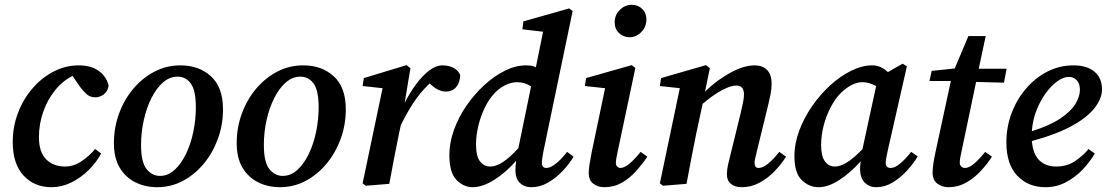

<svg xmlns="http://www.w3.org/2000/svg" viewBox="-20 -765 4614 799"><path d="M194 14Q123 14 78 -34.5Q33 -83 33 -174Q33 -238 55 -295.5Q77 -353 115.5 -397.5Q154 -442 203.5 -467.5Q253 -493 308 -493Q358 -493 390 -470.5Q422 -448 432 -410Q430 -387 413.5 -373.5Q397 -360 376 -360Q355 -360 340 -373.5Q325 -387 312 -405L282 -449Q240 -428 208.5 -388.5Q177 -349 159.5 -298.5Q142 -248 142 -195Q142 -132 172 -102Q202 -72 251 -72Q286 -72 318.5 -93.5Q351 -115 376 -145L401 -126Q381 -89 348.5 -57Q316 -25 276.5 -5.5Q237 14 194 14Z M634 14Q584 14 543 -6.5Q502 -27 478 -67.5Q454 -108 454 -169Q454 -234 475.5 -292.5Q497 -351 535 -396Q573 -441 623 -467Q673 -493 731 -493Q808 -493 858 -447.5Q908 -402 908 -310Q908 -246 887 -188Q866 -130 828.5 -84.5Q791 -39 741.5 -12.5Q692 14 634 14ZM646 -33Q679 -33 706.5 -58Q734 -83 754 -124.5Q774 -166 784.5 -216.5Q795 -267 795 -318Q795 -389 774 -417.5Q753 -446 719 -446Q686 -446 658.5 -422Q631 -398 610.5 -357.5Q590 -317 578.5 -266Q567 -215 567 -162Q567 -91 589.5 -62Q612 -33 646 -33Z M1145 14Q1095 14 1054 -6.5Q1013 -27 989 -67.5Q965 -108 965 -169Q965 -234 986.5 -292.5Q1008 -351 1046 -396Q1084 -441 1134 -467Q1184 -493 1242 -493Q1319 -493 1369 -447.5Q1419 -402 1419 -310Q1419 -246 1398 -188Q1377 -130 1339.5 -84.5Q1302 -39 1252.5 -12.5Q1203 14 1145 14ZM1157 -33Q1190 -33 1217.5 -58Q1245 -83 1265 -124.5Q1285 -166 1295.5 -216.5Q1306 -267 1306 -318Q1306 -389 1285 -417.5Q1264 -446 1230 -446Q1197 -446 1169.5 -422Q1142 -398 1121.5 -357.5Q1101 -317 1089.5 -266Q1078 -215 1078 -162Q1078 -91 1100.5 -62Q1123 -33 1157 -33Z M1489 -2 1572 -398 1489 -407 1494 -440 1672 -494 1688 -481 1664 -337Q1686 -380 1712 -415Q1738 -450 1766 -471.5Q1794 -493 1822 -493Q1846 -493 1865.5 -483.5Q1885 -474 1895 -454Q1895 -424 1879.5 -404Q1864 -384 1835 -384Q1802 -384 1768 -418Q1729 -381 1700 -336.5Q1671 -292 1648 -244L1641 -212Q1630 -159 1620 -106.5Q1610 -54 1600 0L1502 8Z M1961 -164Q1961 -115 1977.5 -93.5Q1994 -72 2020 -72Q2044 -72 2072 -90Q2100 -108 2137 -148L2190 -405Q2165 -423 2132 -423Q2107 -423 2081.5 -410Q2056 -397 2037 -376Q2015 -353 1997.5 -317Q1980 -281 1970.5 -241Q1961 -201 1961 -164ZM2191 14Q2161 14 2143 -4.5Q2125 -23 2125 -54Q2125 -62 2125.5 -72Q2126 -82 2128 -96Q2085 -47 2036.5 -16.5Q1988 14 1947 14Q1909 14 1879.5 -16.5Q1850 -47 1850 -120Q1850 -171 1869 -224Q1888 -277 1921 -325Q1954 -373 1995.5 -411Q2037 -449 2081.5 -471Q2126 -493 2169 -493Q2180 -493 2190.5 -491.5Q2201 -490 2210 -485L2240 -633L2154 -643L2158 -676L2349 -730L2363 -719L2242 -138Q2235 -104 2235 -87Q2235 -66 2254 -66Q2270 -66 2293 -84Q2316 -102 2340 -133L2367 -113Q2348 -81 2320 -52Q2292 -23 2259.5 -4.5Q2227 14 2191 14Z M2430 -44Q2430 -61 2433.5 -82.5Q2437 -104 2442 -130L2498 -398L2414 -407L2419 -440L2609 -494L2624 -482L2551 -137Q2543 -102 2543 -87Q2543 -77 2549 -71.5Q2555 -66 2562 -66Q2592 -66 2646 -133L2674 -113Q2653 -82 2626.5 -52.5Q2600 -23 2567.5 -4.5Q2535 14 2495 14Q2467 14 2448.5 -1Q2430 -16 2430 -44ZM2600 -610Q2575 -610 2556.5 -627Q2538 -644 2538 -672Q2538 -703 2559.5 -724Q2581 -745 2608 -745Q2635 -745 2652.5 -728Q2670 -711 2670 -684Q2670 -653 2648.5 -631.5Q2627 -610 2600 -610Z M2739 8 2726 -2 2809 -398 2726 -407 2731 -440 2918 -494 2934 -481 2914 -384Q2964 -432 3019.5 -462.5Q3075 -493 3121 -493Q3153 -493 3172 -474Q3191 -455 3191 -417Q3191 -395 3186.5 -372Q3182 -349 3176 -325L3130 -137Q3126 -119 3123 -107Q3120 -95 3120 -87Q3120 -66 3137 -66Q3170 -66 3223 -133L3251 -113Q3232 -82 3203.5 -52.5Q3175 -23 3140.5 -4.5Q3106 14 3067 14Q3038 14 3021.5 0Q3005 -14 3005 -39Q3005 -59 3009.5 -79Q3014 -99 3021 -126L3061 -289Q3067 -314 3071.5 -335.5Q3076 -357 3076 -370Q3076 -392 3067.5 -400.5Q3059 -409 3045 -409Q3021 -409 2985 -390Q2949 -371 2904 -333L2878 -212Q2867 -159 2857 -106.5Q2847 -54 2837 0Z M3397 -161Q3397 -115 3413 -93.5Q3429 -72 3454 -72Q3477 -72 3504.5 -89Q3532 -106 3569 -144L3626 -407Q3613 -414 3598.5 -418.5Q3584 -423 3569 -423Q3526 -423 3479 -378Q3456 -355 3437 -319Q3418 -283 3407.5 -242Q3397 -201 3397 -161ZM3626 14Q3598 14 3579 -4.5Q3560 -23 3559 -60Q3559 -78 3562 -94Q3519 -46 3473 -16Q3427 14 3386 14Q3347 14 3316.5 -15.5Q3286 -45 3286 -115Q3286 -168 3306 -221.5Q3326 -275 3360 -324Q3394 -373 3436 -411Q3478 -449 3523 -471Q3568 -493 3609 -493Q3629 -493 3645 -485.5Q3661 -478 3675 -465L3736 -500L3754 -489L3674 -137Q3666 -102 3666 -87Q3666 -66 3687 -66Q3704 -66 3725.5 -84Q3747 -102 3772 -133L3799 -114Q3781 -84 3754 -54.5Q3727 -25 3694.5 -5.5Q3662 14 3626 14Z M3928 14Q3900 14 3880.5 -1Q3861 -16 3861 -46Q3861 -77 3873 -132L3937 -428H3848L3857 -470L3953 -480L4010 -615H4082L4053 -479H4169L4158 -421L4042 -424L3982 -138Q3978 -121 3976 -108.5Q3974 -96 3974 -88Q3974 -78 3980.5 -72Q3987 -66 3995 -66Q4012 -66 4032 -82.5Q4052 -99 4080 -133L4108 -113Q4088 -82 4060.5 -52.5Q4033 -23 3999.5 -4.5Q3966 14 3928 14Z M4428 -445Q4406 -445 4380.5 -427Q4355 -409 4332 -377.5Q4309 -346 4293 -305Q4277 -264 4274 -219Q4350 -243 4393.5 -272.5Q4437 -302 4455.5 -333Q4474 -364 4474 -391Q4474 -417 4461 -431Q4448 -445 4428 -445ZM4330 14Q4259 14 4213.5 -33.5Q4168 -81 4168 -173Q4168 -236 4189.5 -293.5Q4211 -351 4249.5 -396Q4288 -441 4338.5 -467Q4389 -493 4447 -493Q4504 -493 4535 -466.5Q4566 -440 4566 -393Q4566 -357 4537 -318Q4508 -279 4444 -243Q4380 -207 4274 -178Q4279 -123 4305.5 -97.5Q4332 -72 4375 -72Q4421 -72 4454.5 -95Q4488 -118 4510 -145L4536 -126Q4515 -90 4484 -58Q4453 -26 4414.5 -6Q4376 14 4330 14Z"/></svg>

Font: Source Serif 4 Semibold
Style: Italic
Weight: 600
Italic angle: -12°
Designer: Frank Grießhammer
Foundry: Adobe
Version: Version 4.005;hotconv 1.1.0;makeotfexe 2.6.0